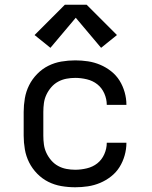

<svg xmlns="http://www.w3.org/2000/svg" viewBox="-20 -783 640 811"><path d="M298 8Q268 8 239 3Q210 -2 184 -15Q158 -28 137 -49.5Q116 -71 103 -97Q90 -123 85 -152Q80 -181 80 -210V-310Q80 -339 85 -368Q90 -397 103 -423Q116 -449 137 -470.5Q158 -492 184 -505Q210 -518 239 -523Q268 -528 298 -528Q325 -528 351.5 -524Q378 -520 403 -509.5Q428 -499 449.5 -482Q471 -465 485 -442.5Q499 -420 506.5 -393.5Q514 -367 514 -340Q514 -340 514 -340Q514 -340 514 -340H431Q431 -340 431 -340Q431 -340 431 -340Q431 -365 420.5 -388.5Q410 -412 391 -427Q372 -442 347 -448Q322 -454 298 -454Q279 -454 260.5 -450.5Q242 -447 225.5 -438Q209 -429 196.5 -414.5Q184 -400 176 -383Q168 -366 165.5 -347.5Q163 -329 163 -310V-210Q163 -191 165.5 -172.5Q168 -154 176 -137Q184 -120 196.5 -105.5Q209 -91 225.5 -82Q242 -73 260.5 -69.5Q279 -66 298 -66Q322 -66 347 -72Q372 -78 391 -93Q410 -108 420.5 -131.5Q431 -155 431 -180Q431 -180 431 -180Q431 -180 431 -180H514Q514 -180 514 -180Q514 -180 514 -180Q514 -153 506.5 -126.5Q499 -100 485 -77.5Q471 -55 449.5 -38Q428 -21 403 -10.5Q378 0 351.5 4Q325 8 298 8ZM407 -581 300 -708 193 -581 126 -635 254 -763H346L474 -635Z"/></svg>

Font: Iosevka Meiseki Sans
Style: Regular
Weight: 400
Monospace: yes
Designer: Belleve Invis
Foundry: Belleve Invis
Version: Version 11.2.6; ttfautohint (v1.8.4)